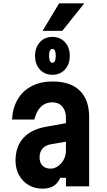

<svg xmlns="http://www.w3.org/2000/svg" viewBox="-20 -1116 640 1150"><path d="M385 -380V-269L285 -252Q252 -246 234.5 -226Q217 -206 217 -173Q217 -142 234.5 -124Q252 -106 283 -106Q307 -106 328 -121Q349 -136 362 -160.5Q375 -185 375 -215V-410Q375 -453 353 -478Q331 -503 294 -503Q266 -503 244.5 -491Q223 -479 208.5 -456Q194 -433 186 -400H52Q56 -471 86.5 -522Q117 -573 170.5 -600.5Q224 -628 295 -628Q402 -628 458 -573Q514 -518 514 -414V0H375V-51H341Q327 -19 301.5 -2.5Q276 14 234 14Q188 14 151.5 -7.5Q115 -29 94 -67Q73 -105 73 -154Q73 -237 119 -288.5Q165 -340 252 -356ZM294 -668Q248 -668 219 -699.5Q190 -731 190 -781Q190 -832 219 -863.5Q248 -895 294 -895Q340 -895 369 -863.5Q398 -832 398 -781Q398 -731 369 -699.5Q340 -668 294 -668ZM294 -740Q304 -740 309 -751Q314 -762 314 -781Q314 -801 309 -812Q304 -823 294 -823Q284 -823 279 -812.5Q274 -802 274 -781Q274 -762 279 -751Q284 -740 294 -740ZM235 -931 334 -1096H485L353 -931Z"/></svg>

Font: Martian Mono Condensed SemiBold
Style: Regular
Weight: 600
Width: 3
Designer: Roman Shamin
Foundry: Evil Martians
Version: Version 1.000